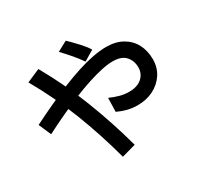

<svg xmlns="http://www.w3.org/2000/svg" viewBox="-184 -1042 1367 1328"><g transform="rotate(-30 500.0 -377.5)"><path d="M702 -188Q657 -188 618.5 -198.5Q580 -209 546 -225L549 -335Q587 -318 623.5 -308Q660 -298 697 -298Q740 -298 770.5 -312Q801 -326 818.5 -352.5Q836 -379 836 -413Q836 -466 804 -502Q772 -538 702 -538Q662 -538 611.5 -527Q561 -516 500.5 -496.5Q440 -477 372 -449Q304 -421 231 -387Q158 -353 82 -314L39 -413Q119 -453 196.5 -489Q274 -525 345.5 -554Q417 -583 482.5 -604Q548 -625 606 -636Q664 -647 712 -647Q788 -647 841.5 -616.5Q895 -586 923 -533Q951 -480 951 -412Q951 -346 918 -295.5Q885 -245 829 -216.5Q773 -188 702 -188ZM434 69Q379 -136 304 -328.5Q229 -521 125 -703L231 -749Q336 -563 413 -365.5Q490 -168 546 38ZM539 -630Q515 -666 482 -704.5Q449 -743 413 -781L493 -824Q529 -789 563.5 -752Q598 -715 621 -679Z"/></g></svg>

Font: Murecho Thin Medium
Style: Regular
Weight: 500
Version: Version 1.010